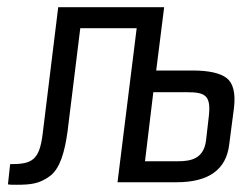

<svg xmlns="http://www.w3.org/2000/svg" viewBox="-20 -504 675 531"><path d="M8 -50 2 6C7 7 15 7 25 7C67 7 89 4 118 -17C146 -38 159 -83 167 -142L202 -426H358L305 0H469C557 0 606 -35 614 -105L627 -205C632 -246 625 -274 607 -288C589 -302 557 -309 513 -309H412L434 -484H141L98 -134C89 -60 68 -50 8 -50ZM471 -58H381L404 -249H496C548 -249 565 -241 557 -178L550 -117C544 -65 509 -58 471 -58Z"/></svg>

Font: Gamestation Condensed
Style: Italic
Weight: 400
Width: 3
Designer: Jonas Hecksher
Foundry: Jonas Hecksher, Playtypeª, e-types AS
Version: Version 1.003